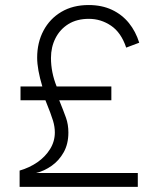

<svg xmlns="http://www.w3.org/2000/svg" viewBox="-20 -724 614 744"><path d="M514 0H56V-63Q94 -74 124.8 -95.2Q155.5 -116.5 174 -146.2Q192.5 -176 192.5 -211Q192.5 -232.5 185.5 -256.2Q178.5 -280 156 -335.5H59.5V-389H144Q124 -455.5 124 -500.5Q124 -559 148.5 -605.2Q173 -651.5 217.8 -678Q262.5 -704.5 323.5 -704.5Q374.5 -704.5 413.8 -686Q453 -667.5 479.5 -634.8Q506 -602 519.5 -558.5L469 -539.5Q449.5 -598 410.2 -624.5Q371 -651 324.5 -651Q278 -651 245.2 -630.8Q212.5 -610.5 195 -576Q177.5 -541.5 177.5 -499.5Q177.5 -443.5 199.5 -389H411.5V-335.5H209.5Q226.5 -293.5 235.8 -267.5Q245 -241.5 245 -210.5Q245 -166.5 227 -134.2Q209 -102 180.5 -81.8Q152 -61.5 119.5 -53.5H514Z"/></svg>

Font: Acari Sans Neue
Style: Regular
Weight: 400
Designer: Alfredo Marco Pradil (font), Cristiano Sobral (main changes)
Foundry: Hanken Design Co. (font), Cristiano Sobral (main changes)
Version: Version 2.459;March 19, 2022;FontCreator 14.0.0.2808 64-bit;